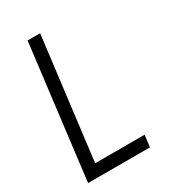

<svg xmlns="http://www.w3.org/2000/svg" viewBox="-174 -787 774 874"><g transform="rotate(-30 213.5 -350.0)"><path d="M352 0H27L113 -700H179L100 -62H360Z"/></g></svg>

Font: Kulim Park Light
Style: Italic
Weight: 300
Italic angle: -8°
Designer: Noponies / Dale Sattler
Foundry: Noponies
Version: Version 1.000; ttfautohint (v1.8.3)